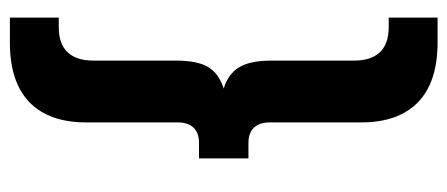

<svg xmlns="http://www.w3.org/2000/svg" viewBox="-284 -588 924 397"><g transform="rotate(-90 178.5 -389.0)"><path d="M194.4 -388.9Q224.4 -380 238.3 -357.2Q252.2 -334.4 252.2 -290V-118.9Q252.2 -84.4 269.4 -66.1Q286.7 -47.8 321.1 -47.8H341.1V53.3H290Q207.8 53.3 166.1 12.8Q124.4 -27.8 124.4 -104.4V-293.3Q124.4 -315.6 113.3 -326.7Q102.2 -337.8 82.2 -337.8H50V-440H82.2Q102.2 -440 113.3 -451.1Q124.4 -462.2 124.4 -484.4V-673.3Q124.4 -750 166.1 -790.6Q207.8 -831.1 290 -831.1H341.1V-730H321.1Q286.7 -730 269.4 -711.7Q252.2 -693.3 252.2 -658.9V-487.8Q252.2 -443.3 238.9 -421.1Q225.6 -398.9 194.4 -388.9Z"/></g></svg>

Font: Paperlogy 7 Bold
Style: Regular
Weight: 700
Designer: redesigned by Lee Juim, glyphs from Gmarket Sans & Montserrat
Foundry: PT&
Version: Version 1.001